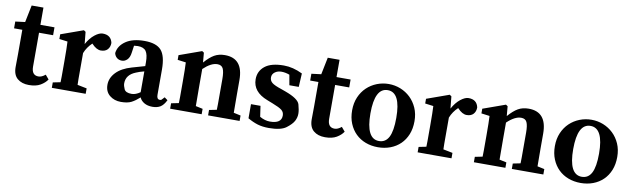

<svg xmlns="http://www.w3.org/2000/svg" viewBox="-41 -1070 5053 1535"><g transform="rotate(10 2486.0 -302.5)"><path d="M216.8 -141.1Q216.8 -70.8 272.5 -70.8Q298.8 -70.8 328.1 -95.2L356.9 -61Q337.9 -32.2 302 -11.2Q266.1 9.8 208.5 9.8Q150.9 9.8 115.5 -20Q80.1 -49.8 80.1 -112.8L81.1 -217.8V-416H14.2V-471.2L92.8 -481L121.1 -620.1H216.8V-480H331.1V-416H216.8Z M591.8 -106.4Q591.8 -96.2 592.8 -59.1L668.9 -43.9V0H394V-43.9L455.1 -56.2Q456.1 -93.3 456.1 -103.5V-227.5Q456.1 -340.8 453.1 -386.2L385.7 -395V-433.1L566.9 -498L582 -487.8L591.8 -390.1Q619.6 -440.9 655.8 -469.5Q691.9 -498 720.2 -498Q787.6 -498 800.8 -436Q800.8 -402.8 782 -382.3Q763.2 -361.8 727.5 -361.8Q691.9 -361.8 653.8 -402.8L651.9 -404.8Q611.3 -366.7 591.8 -316.9Z M1235.8 -90.8Q1235.8 -55.2 1260.7 -55.2Q1270.5 -55.2 1273.7 -58.3Q1276.9 -61.5 1295.9 -82L1321.8 -63Q1301.8 -22 1276.1 -6.1Q1250.5 9.8 1211.4 9.8Q1172.4 9.8 1145 -6.1Q1117.7 -22 1106.9 -47.9Q1072.8 -17.1 1041.5 -1Q1010.3 15.1 956.5 15.1Q902.8 15.1 865.2 -15.4Q827.6 -45.9 827.6 -101.6Q827.6 -157.2 870.8 -202.4Q914.1 -247.6 994.9 -270.8Q1075.7 -293.9 1099.6 -300.8V-331.1Q1099.6 -394 1080.6 -421.1Q1061.5 -448.2 1013.7 -448.2Q1002.4 -448.2 982.9 -445.8L974.6 -388.2Q969.7 -349.1 950.7 -330.1Q931.6 -311 907.2 -311Q882.8 -311 866.2 -325Q849.6 -338.9 844.7 -361.8Q851.6 -420.9 907.7 -459.5Q963.9 -498 1059.6 -498Q1155.3 -498 1195.6 -452.9Q1235.8 -407.7 1235.8 -296.9ZM957.5 -136.2Q957.5 -116.2 969.7 -89.6Q981.9 -63 1030.3 -63Q1063 -63 1099.6 -88.9V-257.8Q1060.5 -248 1035.6 -236.8Q957.5 -206.5 957.5 -136.2Z M1712.4 -498Q1860.4 -498 1860.4 -321.8V-207Q1860.4 -91.8 1861.3 -56.2L1918.5 -43.9V0H1662.6V-43.9L1723.6 -56.2Q1724.6 -93.3 1724.6 -103.5V-306.2Q1724.6 -363.3 1712.4 -389.6Q1700.2 -416 1665.5 -416Q1614.3 -416 1552.2 -356.9V-224.6Q1552.2 -92.8 1553.2 -56.2L1610.4 -43.9V0H1354.5V-43.9L1415.5 -56.2Q1416.5 -94.2 1416.5 -104.5V-228Q1416.5 -340.8 1413.6 -386.2L1346.2 -395V-433.1L1527.3 -498L1542.5 -487.8L1549.3 -409.2Q1590.3 -456.1 1626.7 -477.1Q1663.1 -498 1712.4 -498Z M2190.9 -498Q2265.6 -498 2342.8 -460L2336.9 -350.1H2260.7L2246.1 -433.1Q2211.9 -445.8 2180.2 -445.8Q2148.9 -445.8 2127 -429.4Q2105 -413.1 2105 -386.7Q2105 -360.4 2125.2 -343.8Q2145.5 -327.1 2204.1 -308.1L2237.8 -295.9Q2345.7 -256.8 2358.4 -212.4Q2371.1 -168 2371.1 -137.7Q2371.1 -107.4 2356 -78.6Q2340.8 -49.8 2297.9 -17.3Q2254.9 15.1 2157.7 15.1Q2106 15.1 2066.4 3.2Q2026.9 -8.8 1984.9 -33.2V-147.9H2062L2074.7 -61Q2116.2 -37.1 2157.7 -37.1Q2251 -37.1 2251 -102.1Q2251 -129.9 2230.5 -146.2Q2210 -162.6 2153.8 -184.1L2107.9 -202.1Q1986.8 -248.5 1986.8 -351.1Q1986.8 -417 2037.4 -457.5Q2087.9 -498 2190.9 -498Z M2620.6 -141.1Q2620.6 -70.8 2676.3 -70.8Q2702.6 -70.8 2731.9 -95.2L2760.7 -61Q2741.7 -32.2 2705.8 -11.2Q2669.9 9.8 2612.3 9.8Q2554.7 9.8 2519.3 -20Q2483.9 -49.8 2483.9 -112.8L2484.9 -217.8V-416H2418V-471.2L2496.6 -481L2524.9 -620.1H2620.6V-480H2734.9V-416H2620.6Z M2946.8 -480Q2992.7 -498 3042.7 -498Q3092.8 -498 3138.2 -480Q3183.6 -461.9 3218.8 -428.5Q3253.9 -395 3274.9 -347.4Q3295.9 -299.8 3295.9 -240Q3295.9 -180.2 3276.9 -133.1Q3257.8 -85.9 3223.9 -53Q3189.9 -20 3143.3 -2.4Q3096.7 15.1 3042.7 15.1Q2988.8 15.1 2942.4 -2.4Q2896 -20 2862.3 -53Q2828.6 -85.9 2809.1 -133.1Q2789.6 -180.2 2789.6 -240Q2789.6 -299.8 2810.1 -347.4Q2830.6 -395 2865.7 -428.5Q2900.9 -461.9 2946.8 -480ZM3043 -35.2Q3096.2 -35.2 3122.1 -85Q3147.9 -134.8 3147.9 -241.2Q3147.9 -448.2 3043 -448.2Q2938 -448.2 2938 -241.7Q2938 -35.2 3043 -35.2Z M3561.5 -106.4Q3561.5 -96.2 3562.5 -59.1L3638.7 -43.9V0H3363.8V-43.9L3424.8 -56.2Q3425.8 -93.3 3425.8 -103.5V-227.5Q3425.8 -340.8 3422.9 -386.2L3355.5 -395V-433.1L3536.6 -498L3551.8 -487.8L3561.5 -390.1Q3589.4 -440.9 3625.5 -469.5Q3661.6 -498 3689.9 -498Q3757.3 -498 3770.5 -436Q3770.5 -402.8 3751.7 -382.3Q3732.9 -361.8 3697.3 -361.8Q3661.6 -361.8 3623.5 -402.8L3621.6 -404.8Q3581.1 -366.7 3561.5 -316.9Z M4178.2 -498Q4326.2 -498 4326.2 -321.8V-207Q4326.2 -91.8 4327.1 -56.2L4384.3 -43.9V0H4128.4V-43.9L4189.5 -56.2Q4190.4 -93.3 4190.4 -103.5V-306.2Q4190.4 -363.3 4178.2 -389.6Q4166 -416 4131.3 -416Q4080.1 -416 4018.1 -356.9V-224.6Q4018.1 -92.8 4019 -56.2L4076.2 -43.9V0H3820.3V-43.9L3881.3 -56.2Q3882.3 -94.2 3882.3 -104.5V-228Q3882.3 -340.8 3879.4 -386.2L3812 -395V-433.1L3993.2 -498L4008.3 -487.8L4015.1 -409.2Q4056.2 -456.1 4092.5 -477.1Q4128.9 -498 4178.2 -498Z M4592.8 -480Q4638.7 -498 4688.7 -498Q4738.8 -498 4784.2 -480Q4829.6 -461.9 4864.7 -428.5Q4899.9 -395 4920.9 -347.4Q4941.9 -299.8 4941.9 -240Q4941.9 -180.2 4922.9 -133.1Q4903.8 -85.9 4869.9 -53Q4835.9 -20 4789.3 -2.4Q4742.7 15.1 4688.7 15.1Q4634.8 15.1 4588.4 -2.4Q4542 -20 4508.3 -53Q4474.6 -85.9 4455.1 -133.1Q4435.5 -180.2 4435.5 -240Q4435.5 -299.8 4456.1 -347.4Q4476.6 -395 4511.7 -428.5Q4546.9 -461.9 4592.8 -480ZM4689 -35.2Q4742.2 -35.2 4768.1 -85Q4793.9 -134.8 4793.9 -241.2Q4793.9 -448.2 4689 -448.2Q4584 -448.2 4584 -241.7Q4584 -35.2 4689 -35.2Z"/></g></svg>

Font: SourceSerifPro-Bold
Style: Bold
Weight: 700
Designer: Frank Grießhammer
Foundry: Adobe Systems Incorporated
Version: Version 1.014;PS Version 1.0;hotconv 1.0.73;makeotf.lib2.5.5